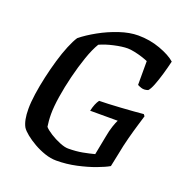

<svg xmlns="http://www.w3.org/2000/svg" viewBox="-129 -834 905 949"><g transform="rotate(20 323.0 -360.0)"><path d="M268 0Q239 0 208 -10.5Q177 -21 149 -37Q121 -53 100 -70Q79 -87 70 -101Q52 -133 52 -194Q52 -228 58.5 -273Q65 -318 76 -367Q87 -416 100.5 -462Q114 -508 129.5 -545.5Q145 -583 159 -604Q192 -631 240.5 -658Q289 -685 341.5 -702.5Q394 -720 439 -720Q500 -720 555 -700Q610 -680 638 -655Q630 -621 619.5 -585Q609 -549 598 -521Q587 -493 577 -483Q557 -476 541 -481.5Q525 -487 521 -490V-615Q510 -620 490 -626.5Q470 -633 448 -637.5Q426 -642 412 -642Q383 -642 340.5 -632.5Q298 -623 268 -609Q248 -576 230 -524Q212 -472 197.5 -413.5Q183 -355 174.5 -300.5Q166 -246 166 -208Q166 -190 167.5 -171.5Q169 -153 171 -142Q182 -129 206.5 -113.5Q231 -98 258 -87Q285 -76 303 -76Q345 -76 379 -82.5Q413 -89 439 -96L458 -194Q464 -228 472.5 -253Q481 -278 487 -289H342Q351 -329 367 -350Q386 -350 416 -351.5Q446 -353 479.5 -355Q513 -357 544 -359.5Q575 -362 597 -364L604 -355Q599 -338 588.5 -303.5Q578 -269 566.5 -225.5Q555 -182 547 -139L532 -67Q510 -54 468.5 -38.5Q427 -23 374.5 -11.5Q322 0 268 0Z"/></g></svg>

Font: Texturina 72pt 72pt SemiBold
Style: Italic
Weight: 600
Italic angle: -11°
Designer: Guillermo Torres Carreño
Foundry: Omnibus-Type
Version: Version 1.002; ttfautohint (v1.8.3)